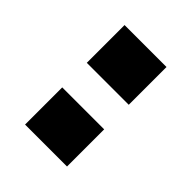

<svg xmlns="http://www.w3.org/2000/svg" viewBox="-16 -966 453 453"><g transform="rotate(-45 210.0 -740.0)"><path d="M44 -810H168V-670H44ZM250 -810H376V-670H250Z"/></g></svg>

Font: Oswald SemiBold
Style: Regular
Weight: 400
Version: Version